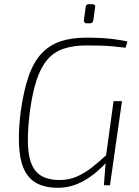

<svg xmlns="http://www.w3.org/2000/svg" viewBox="-20 -881 661 913"><path d="M390 -702Q433 -702 465.5 -700Q498 -698 527 -694Q556 -690 586 -684L577 -654Q546 -658 518 -660.5Q490 -663 460.5 -664Q431 -665 393 -665Q328 -665 281.5 -649Q235 -633 204 -596Q173 -559 153 -497Q133 -435 121 -343Q107 -227 116 -157.5Q125 -88 160.5 -56.5Q196 -25 264 -25Q308 -25 345.5 -41.5Q383 -58 418 -85.5Q453 -113 487 -145L493 -116Q466 -86 438 -62.5Q410 -39 380 -22Q350 -5 319 3.5Q288 12 256 12Q176 12 132 -25Q88 -62 75.5 -141.5Q63 -221 78 -347Q92 -448 115.5 -516.5Q139 -585 176.5 -625.5Q214 -666 266.5 -684Q319 -702 390 -702ZM560 -400 503 0H474L483 -117V-131L520 -400ZM419 -861Q426 -861 430 -857Q434 -853 432 -845L424 -786Q423 -770 407 -770H393Q386 -770 382 -774.5Q378 -779 379 -786L387 -845Q388 -854 391.5 -857.5Q395 -861 403 -861Z"/></svg>

Font: Exo 2 ExtraLight
Style: Italic
Weight: 250
Italic angle: -8°
Designer: Natanael Gama
Foundry: Natanael Gama
Version: Version 2.010